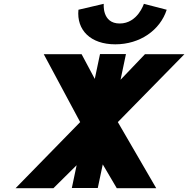

<svg xmlns="http://www.w3.org/2000/svg" viewBox="-20 -986 985 1005"><path d="M733.1 -966C733.1 -966 700.5 -863 606.5 -863C512.5 -863 523.1 -966 523.1 -966L390.6 -935C380.1 -828 454.5 -754 583.5 -754C712.5 -754 818.1 -828 852.6 -935ZM797.7 -1 596.8 -346.9 945.2 -702.2H738.7L611 -568.5L639.3 -703H503.5L476.1 -573L407.2 -702.2H209.1L399.6 -346.9L61.6 -1H259.7L381.1 -121.2L356 -1.8H491.8L517.9 -125.5L591.2 -1Z"/></svg>

Font: Hussar
Style: BdOblTwo
Weight: 700
Foundry: Cannot Into Space Fonts
Version: Version 2.00